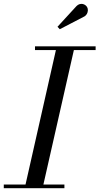

<svg xmlns="http://www.w3.org/2000/svg" viewBox="-60 -995 526 1015"><path d="M70.5 0 240 -750H335L165 0ZM-40 0V-19.5H280.5V0ZM125 -730.5V-750H445.5V-730.5ZM256 -840.5 244 -853.5 344.5 -963Q352 -970.5 360.5 -973Q369 -975.5 376.8 -974Q384.5 -972.5 390.8 -968Q397 -963.5 400.5 -957.5Q405 -949.5 404.5 -939.8Q404 -930 399.5 -921.8Q395 -913.5 387 -908.5Z"/></svg>

Font: Bodoni Moda 11pt
Style: Italic
Weight: 400
Italic angle: -13°
Version: Version 2.004